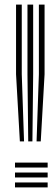

<svg xmlns="http://www.w3.org/2000/svg" viewBox="-20 -820 247 840"><path d="M140 -201.4 150.1 -495.3V-800H175V-495.3L158.3 -201.4ZM66.9 -201.4 50.2 -495.3V-800H75.2V-495.3L85.2 -201.4ZM103.5 -201.4 100.2 -495.3V-800H125.1V-495.3L121.8 -201.4ZM45.6 0V-21.7H188.5V0ZM45.6 -86.9V-108.7H188.5V-86.9ZM45.6 -43.5V-65.2H188.5V-43.5Z"/></svg>

Font: Big Shoulders Inline Display SC Thin
Style: Regular
Weight: 100
Designer: Patric King
Foundry: XO Type Co
Version: Version 2.002